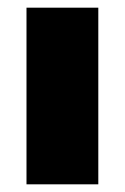

<svg xmlns="http://www.w3.org/2000/svg" viewBox="-20 -480 326 500"><path d="M49 -460H236V0H49Z"/></svg>

Font: Jost* Black
Style: Regular
Weight: 900
Version: Version 3.7